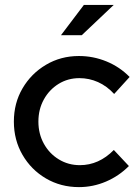

<svg xmlns="http://www.w3.org/2000/svg" viewBox="-20 -745 561 774"><path d="M298.2 9.3Q224.9 9.3 165.3 -25.6Q105.6 -60.6 70.8 -120.6Q35.9 -180.7 35.9 -254.8Q35.9 -329.3 70.8 -388.8Q105.6 -448.4 165.3 -483.8Q224.9 -519.2 298.2 -519.2Q356.2 -519.2 409.5 -497.3Q462.9 -475.3 502.5 -434.7L440.2 -366.2Q410.8 -398.2 375.1 -414.1Q339.4 -430 300.1 -430Q253.8 -430 216.3 -406.9Q178.8 -383.8 156.8 -344.1Q134.8 -304.4 134.8 -254.8Q134.8 -205.5 156.9 -165.5Q179.1 -125.5 217.3 -102.4Q255.4 -79.2 302 -79.2Q378.7 -79.2 438.9 -140.4L499.6 -75.7Q459.6 -35.4 407.2 -13Q354.9 9.3 298.2 9.3ZM225.9 -603.2 318.1 -725.1H438.4L309.7 -603.2Z"/></svg>

Font: Red Hat Display VF
Style: Regular
Weight: 300
Designer: Pentagram, MCKL
Foundry: Pentagram, MCKL
Version: Version 1.023